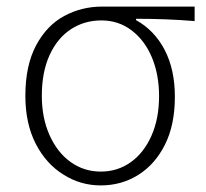

<svg xmlns="http://www.w3.org/2000/svg" viewBox="-20 -550 624 583"><path d="M174 -19Q120 -52 88.5 -113.5Q57 -175 57 -259Q57 -351 89.5 -412Q122 -473 175 -501.5Q228 -530 290 -530H571V-486Q486 -493 393 -493V-489Q449 -458 480 -398.5Q511 -339 511 -256Q511 -171 481 -111Q451 -51 400 -19Q349 13 286 13Q225 13 174 -19ZM463 -258Q463 -323 441.5 -375Q420 -427 380 -457.5Q340 -488 288 -488Q236 -488 195 -461Q154 -434 130.5 -382.5Q107 -331 107 -259Q107 -192 130.5 -139.5Q154 -87 194.5 -58Q235 -29 286 -29Q337 -29 377 -57.5Q417 -86 440 -138Q463 -190 463 -258Z"/></svg>

Font: Merged Yaku Han JP ExtraLight
Style: Regular
Weight: 250
Designer: Ryoko NISHIZUKA 西塚涼子 (kana, bopomofo & ideographs); Paul D. Hunt (Latin, Greek & Cyrillic); Sandoll Communications 산돌커뮤니
Foundry: Adobe
Version: Version 2.004